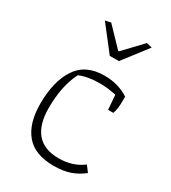

<svg xmlns="http://www.w3.org/2000/svg" viewBox="-176 -795 797 895"><g transform="rotate(30 223.0 -347.5)"><path d="M125 -697 155 -704 249 -606H254L347 -704L377 -697L276 -566H227ZM58 -211Q58 -332 105 -403Q152 -474 253 -474Q328 -474 384 -437V-413Q384 -368 374 -344H346L340 -422Q295 -432 250 -432Q188 -432 143 -413Q102 -333 102 -213Q102 -125 141 -79Q180 -33 259 -33Q334 -33 388 -74L412 -42Q381 -17 344 -4Q307 9 257 9Q154 9 106 -48.5Q58 -106 58 -211Z"/></g></svg>

Font: Athiti Light
Style: Regular
Weight: 300
Designer: CadsonDemak Team
Foundry: CadsonDemak
Version: Version 1.032